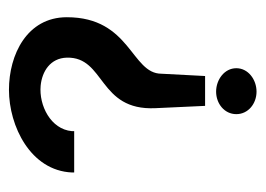

<svg xmlns="http://www.w3.org/2000/svg" viewBox="-100 -530 579 418"><g transform="rotate(90 189.0 -321.5)"><path d="M18 -178C18 -91 100 -52 176 -52C255 -52 352 -99 356 -189V-194H266V-189C262 -143 210 -117 167 -121C136 -124 107 -142 106 -178C104 -262 222 -246 216 -371L211 -479H146L141 -384C141 -318 18 -317 18 -178ZM129 -547C129 -521 154 -503 180 -503C206 -503 229 -521 229 -547C229 -573 206 -591 180 -591C154 -591 129 -573 129 -547Z"/></g></svg>

Font: Charger Sport
Style: DfBdNrw
Weight: 400
Designer: Jasper
Foundry: Cannot Into Space Fonts
Version: Version 1.1